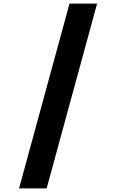

<svg xmlns="http://www.w3.org/2000/svg" viewBox="-20 -868 640 1058"><path d="M515 -848 237 170H85L363 -848Z"/></svg>

Font: Martian Mono Condensed
Style: Bold
Weight: 700
Width: 3
Designer: Roman Shamin
Foundry: Evil Martians
Version: Version 1.000